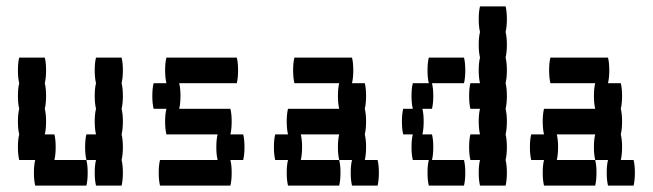

<svg xmlns="http://www.w3.org/2000/svg" viewBox="-20 -580 2040 600"><path d="M150 -80H250Q254 -64 254 -40Q254 -17 250 0H90Q86 -17 86 -40Q86 -64 90 -80H40Q36 -97 36 -120Q36 -144 40 -160Q36 -177 36 -200Q36 -224 40 -240Q36 -257 36 -280Q36 -304 40 -320Q36 -337 36 -360Q36 -384 40 -400H120Q124 -384 124 -360Q124 -337 120 -320Q124 -304 124 -280Q124 -257 120 -240Q124 -224 124 -200Q124 -177 120 -160H150Q154 -144 154 -120Q154 -97 150 -80ZM364 -280Q364 -257 360 -240Q364 -224 364 -200Q364 -177 360 -160Q364 -144 364 -120Q364 -97 360 -80Q364 -64 364 -40Q364 -17 360 0H280Q276 -17 276 -40Q276 -64 280 -80H250Q246 -97 246 -120Q246 -144 250 -160H280Q276 -177 276 -200Q276 -224 280 -240Q276 -257 276 -280Q276 -304 280 -320Q276 -337 276 -360Q276 -384 280 -400H360Q364 -384 364 -360Q364 -337 360 -320Q364 -304 364 -280Z M740 -80H700Q704 -64 704 -40Q704 -17 700 0H480Q476 -17 476 -40Q476 -64 480 -80H660Q656 -97 656 -120Q656 -144 660 -160H500Q496 -177 496 -200Q496 -224 500 -240H460Q456 -257 456 -280Q456 -304 460 -320H500Q496 -337 496 -360Q496 -384 500 -400H720Q724 -384 724 -360Q724 -337 720 -320H540Q544 -304 544 -280Q544 -257 540 -240H700Q704 -224 704 -200Q704 -177 700 -160H740Q744 -144 744 -120Q744 -97 740 -80Z M1164 -40Q1164 -17 1160 0H1080Q1076 -17 1076 -40Q1076 -64 1080 -80H1040Q1036 -97 1036 -120Q1036 -144 1040 -160H920Q924 -144 924 -120Q924 -97 920 -80H1040Q1044 -64 1044 -40Q1044 -17 1040 0H880Q876 -17 876 -40Q876 -64 880 -80H840Q836 -97 836 -120Q836 -144 840 -160H880Q876 -177 876 -200Q876 -224 880 -240H1040Q1036 -257 1036 -280Q1036 -304 1040 -320H900Q896 -337 896 -360Q896 -384 900 -400H1080Q1084 -384 1084 -360Q1084 -337 1080 -320H1120Q1124 -304 1124 -280Q1124 -257 1120 -240Q1124 -224 1124 -200Q1124 -177 1120 -160Q1124 -144 1124 -120Q1124 -97 1120 -80H1160Q1164 -64 1164 -40Z M1564 -440Q1564 -417 1560 -400Q1564 -384 1564 -360Q1564 -337 1560 -320Q1564 -304 1564 -280Q1564 -257 1560 -240Q1564 -224 1564 -200Q1564 -177 1560 -160Q1564 -144 1564 -120Q1564 -97 1560 -80Q1564 -64 1564 -40Q1564 -17 1560 0H1480Q1476 -17 1476 -40Q1476 -64 1480 -80H1450Q1446 -97 1446 -120Q1446 -144 1450 -160H1480Q1476 -177 1476 -200Q1476 -224 1480 -240H1450Q1446 -257 1446 -280Q1446 -304 1450 -320H1480Q1476 -337 1476 -360Q1476 -384 1480 -400Q1476 -417 1476 -440Q1476 -464 1480 -480Q1476 -497 1476 -520Q1476 -544 1480 -560H1560Q1564 -544 1564 -520Q1564 -497 1560 -480Q1564 -464 1564 -440ZM1430 -320H1330Q1334 -304 1334 -280Q1334 -257 1330 -240H1300Q1304 -224 1304 -200Q1304 -177 1300 -160H1330Q1334 -144 1334 -120Q1334 -97 1330 -80H1430Q1434 -64 1434 -40Q1434 -17 1430 0H1320Q1316 -17 1316 -40Q1316 -64 1320 -80H1270Q1266 -97 1266 -120Q1266 -144 1270 -160H1240Q1236 -177 1236 -200Q1236 -224 1240 -240H1270Q1266 -257 1266 -280Q1266 -304 1270 -320H1320Q1316 -337 1316 -360Q1316 -384 1320 -400H1430Q1434 -384 1434 -360Q1434 -337 1430 -320Z M1964 -40Q1964 -17 1960 0H1880Q1876 -17 1876 -40Q1876 -64 1880 -80H1840Q1836 -97 1836 -120Q1836 -144 1840 -160H1720Q1724 -144 1724 -120Q1724 -97 1720 -80H1840Q1844 -64 1844 -40Q1844 -17 1840 0H1680Q1676 -17 1676 -40Q1676 -64 1680 -80H1640Q1636 -97 1636 -120Q1636 -144 1640 -160H1680Q1676 -177 1676 -200Q1676 -224 1680 -240H1840Q1836 -257 1836 -280Q1836 -304 1840 -320H1700Q1696 -337 1696 -360Q1696 -384 1700 -400H1880Q1884 -384 1884 -360Q1884 -337 1880 -320H1920Q1924 -304 1924 -280Q1924 -257 1920 -240Q1924 -224 1924 -200Q1924 -177 1920 -160Q1924 -144 1924 -120Q1924 -97 1920 -80H1960Q1964 -64 1964 -40Z"/></svg>

Font: VT323
Style: Regular
Weight: 400
Monospace: yes
Designer: Peter Hull
Version: Version 2.000